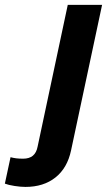

<svg xmlns="http://www.w3.org/2000/svg" viewBox="-167 -542 434 778"><path d="M-64 215.4Q-83.6 215.4 -108.4 211.5Q-133.2 207.6 -147.3 202.1L-124.3 95Q-113.3 98 -101.6 99.5Q-90 101 -73.2 101Q-48.5 101 -33.9 89Q-19.3 76.9 -14.6 52.1L107.6 -522.4H246.7L121 67.2Q105.9 138.9 57.7 177.1Q9.6 215.4 -64 215.4Z"/></svg>

Font: Red Hat Display VF
Style: Italic
Weight: 300
Italic angle: -12°
Designer: Pentagram, MCKL
Foundry: Pentagram, MCKL
Version: Version 1.010